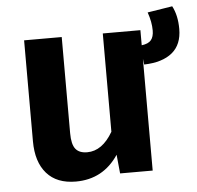

<svg xmlns="http://www.w3.org/2000/svg" viewBox="-48 -658 742 722"><g transform="rotate(-5 323.5 -296.5)"><path d="M628 -609Q647 -573 647 -522Q647 -463 610 -432.5Q573 -402 504 -400L501 -422V0H378L371 -71Q313 16 210 16Q138 16 100 -27.5Q62 -71 62 -149V-530H204V-167Q204 -125 218 -107.5Q232 -90 262 -90Q319 -90 359 -159V-530H501V-473Q526 -476 536.5 -488.5Q547 -501 547 -525Q547 -557 534 -594Z"/></g></svg>

Font: Fira Sans SemiBold
Style: Regular
Weight: 600
Designer: bBox Type GmbH & Carrois Corporate GbR & Edenspiekermann AG
Foundry: bBox Type GmbH & Carrois Corporate GbR & Edenspiekermann AG
Version: Version 4.301;PS 004.301;hotconv 1.0.88;makeotf.lib2.5.64775